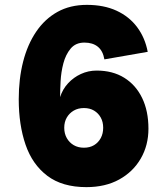

<svg xmlns="http://www.w3.org/2000/svg" viewBox="-20 -762 678 789"><path d="M335 7Q236 7 174.5 -39.5Q113 -86 85 -167.5Q57 -249 57 -354Q57 -438 75 -508.5Q93 -579 128.5 -631.5Q164 -684 216 -713Q268 -742 337 -742Q407 -742 459 -718Q511 -694 543.5 -650.5Q576 -607 587 -549L409 -518Q403 -553 382 -570Q361 -587 327 -587Q291 -587 270.5 -562.5Q250 -538 240.5 -502Q231 -466 229 -428Q227 -390 227 -363Q237 -395 259.5 -419.5Q282 -444 312.5 -458Q343 -472 377 -472Q443 -472 490.5 -442.5Q538 -413 564 -359.5Q590 -306 590 -233Q590 -165 558.5 -110.5Q527 -56 470 -24.5Q413 7 335 7ZM325 -155Q349 -155 366.5 -165.5Q384 -176 394 -194.5Q404 -213 404 -237Q404 -261 394 -279Q384 -297 366.5 -307.5Q349 -318 325 -318Q301 -318 283 -307.5Q265 -297 254.5 -279Q244 -261 244 -237Q244 -213 254.5 -194.5Q265 -176 283 -165.5Q301 -155 325 -155Z"/></svg>

Font: Parkinsans ExtraBold
Style: Regular
Weight: 800
Designer: Red Stone, Indian Type Foundry
Foundry: Indian Type Foundry
Version: Version 1.000